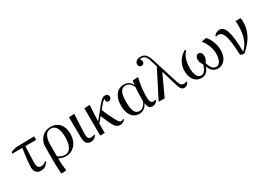

<svg xmlns="http://www.w3.org/2000/svg" viewBox="16 -1839 4355 3116"><g transform="rotate(-30 2193.0 -280.5)"><path d="M282 14Q224 14 193.5 -19.5Q163 -53 163 -116Q163 -138 166 -173Q169 -208 173.5 -253Q178 -298 185 -350.5Q192 -403 201 -459H13L17 -487Q32 -494 48.5 -499.5Q65 -505 81 -509.5Q97 -514 111.5 -516Q126 -518 136 -518L460 -526V-465L452 -459H258Q257 -434 255 -401Q253 -368 252 -332.5Q251 -297 249.5 -262Q248 -227 247.5 -197Q247 -167 247 -146Q247 -96 264.5 -71.5Q282 -47 318 -47Q347 -47 368.5 -56.5Q390 -66 412 -88L425 -74Q390 -25 358 -5.5Q326 14 282 14Z M550 221 541 216Q538 183 536 143Q534 103 532.5 61.5Q531 20 531 -19V-273Q531 -348 560.5 -405Q590 -462 642 -494Q694 -526 762 -526Q870 -526 930.5 -457.5Q991 -389 991 -266Q991 -186 960 -122Q929 -58 875 -22Q821 14 753 14Q730 14 705 9.5Q680 5 658 -3Q636 -11 620 -21H619Q619 11 620 42Q621 73 623.5 102.5Q626 132 630 160Q634 188 638 214ZM748 -13Q793 -13 825 -42Q857 -71 874.5 -125Q892 -179 892 -252Q892 -375 858.5 -437Q825 -499 757 -499Q690 -499 654.5 -442Q619 -385 619 -276V-62Q634 -48 655 -37Q676 -26 701 -19.5Q726 -13 748 -13Z M1218 14Q1160 14 1134 -23.5Q1108 -61 1108 -143Q1108 -171 1108 -205.5Q1108 -240 1107.5 -277Q1107 -314 1106.5 -350Q1106 -386 1105.5 -417.5Q1105 -449 1105 -473.5Q1105 -498 1104 -510L1200 -517L1207 -512Q1205 -481 1202.5 -439.5Q1200 -398 1198 -353.5Q1196 -309 1194 -266Q1192 -223 1191 -189Q1190 -155 1190 -135Q1190 -89 1205 -68.5Q1220 -48 1253 -48Q1271 -48 1289.5 -52Q1308 -56 1319 -62L1325 -47Q1312 -29 1295 -15Q1278 -1 1258 6.5Q1238 14 1218 14Z M1768 14Q1740 14 1719.5 5.5Q1699 -3 1682 -23.5Q1665 -44 1645 -79Q1631 -106 1614.5 -141Q1598 -176 1583.5 -211.5Q1569 -247 1560 -272L1480 -175V0H1396L1393 -510L1489 -517L1496 -512Q1494 -475 1492 -437Q1490 -399 1488 -361.5Q1486 -324 1484 -287Q1482 -250 1481 -215L1658 -434Q1686 -467 1707 -487Q1728 -507 1747 -516.5Q1766 -526 1784 -526Q1813 -526 1830.5 -510Q1848 -494 1848 -469Q1848 -445 1833.5 -429.5Q1819 -414 1794 -414Q1767 -414 1756.5 -432Q1746 -450 1754 -481Q1747 -481 1734.5 -471Q1722 -461 1706 -445Q1690 -429 1673 -408L1624 -348Q1635 -318 1648.5 -286.5Q1662 -255 1679 -219.5Q1696 -184 1717 -143Q1739 -100 1754.5 -75.5Q1770 -51 1783 -42Q1796 -33 1812 -33Q1820 -33 1833 -36.5Q1846 -40 1856 -45L1863 -31Q1849 -17 1833.5 -7Q1818 3 1801.5 8.5Q1785 14 1768 14Z M2123 14Q2064 14 2020 -18.5Q1976 -51 1953 -111Q1930 -171 1930 -252Q1930 -379 1986.5 -452.5Q2043 -526 2142 -526Q2191 -526 2230 -501Q2269 -476 2288 -433H2290L2297 -510L2395 -517L2402 -512Q2392 -472 2384 -430.5Q2376 -389 2370.5 -348Q2365 -307 2362 -268.5Q2359 -230 2359 -194Q2359 -138 2364.5 -106Q2370 -74 2384 -61Q2398 -48 2422 -48Q2432 -48 2443 -50Q2454 -52 2464 -56L2469 -42Q2449 -14 2424.5 0Q2400 14 2373 14Q2331 14 2308.5 -13Q2286 -40 2282 -94H2279Q2263 -59 2240 -35Q2217 -11 2187.5 1.5Q2158 14 2123 14ZM2152 -25Q2189 -25 2223 -55.5Q2257 -86 2275 -135Q2275 -169 2275.5 -204.5Q2276 -240 2277.5 -274Q2279 -308 2280.5 -338Q2282 -368 2285 -393Q2266 -443 2232 -471Q2198 -499 2156 -499Q2113 -499 2085.5 -474.5Q2058 -450 2045 -397Q2032 -344 2032 -260Q2032 -178 2044.5 -126Q2057 -74 2083.5 -49.5Q2110 -25 2152 -25Z M3047 -59 3053 -45Q3039 -19 3016.5 -3Q2994 13 2971 13Q2945 13 2928 2Q2911 -9 2897 -38Q2883 -67 2868 -118L2787 -392H2785L2603 0H2502L2493 -5L2752 -513L2720 -622Q2706 -672 2689.5 -701Q2673 -730 2651.5 -742.5Q2630 -755 2599 -755Q2590 -755 2584 -754Q2578 -753 2572 -751Q2580 -740 2585 -729Q2590 -718 2592.5 -708.5Q2595 -699 2595 -692Q2595 -671 2581.5 -657.5Q2568 -644 2547 -644Q2521 -644 2506 -658.5Q2491 -673 2491 -700Q2491 -724 2504.5 -742.5Q2518 -761 2541.5 -771.5Q2565 -782 2594 -782Q2635 -782 2663.5 -767.5Q2692 -753 2713 -719.5Q2734 -686 2752 -629L2911 -128Q2920 -100 2931 -82Q2942 -64 2957 -56.5Q2972 -49 2992 -49Q3007 -49 3021 -51.5Q3035 -54 3047 -59Z M3288 14Q3232 14 3190.5 -16Q3149 -46 3126 -100Q3103 -154 3103 -225Q3103 -286 3125 -342.5Q3147 -399 3187 -444Q3227 -489 3280 -516L3297 -503Q3265 -471 3243.5 -429Q3222 -387 3211.5 -334.5Q3201 -282 3201 -217Q3201 -128 3228.5 -76Q3256 -24 3305 -24Q3341 -24 3370 -58Q3399 -92 3421 -161Q3407 -182 3398 -200.5Q3389 -219 3384.5 -237Q3380 -255 3380 -273Q3380 -311 3398 -335Q3416 -359 3443 -359Q3471 -359 3488.5 -335Q3506 -311 3506 -273Q3506 -263 3505 -253.5Q3504 -244 3501 -234Q3498 -224 3493.5 -212.5Q3489 -201 3482 -188.5Q3475 -176 3465 -161Q3486 -90 3515.5 -57Q3545 -24 3586 -24Q3619 -24 3642.5 -47Q3666 -70 3678.5 -114Q3691 -158 3691 -219Q3691 -264 3677.5 -314Q3664 -364 3640 -411.5Q3616 -459 3584 -495L3673 -513L3680 -507Q3710 -476 3733 -430Q3756 -384 3769.5 -332.5Q3783 -281 3783 -231Q3783 -156 3760 -101Q3737 -46 3694.5 -16Q3652 14 3594 14Q3541 14 3501 -19.5Q3461 -53 3445 -111H3442Q3428 -70 3405.5 -41.5Q3383 -13 3354 0.5Q3325 14 3288 14Z M4086 19 4016 2Q4011 -124 4001 -212.5Q3991 -301 3974 -355.5Q3957 -410 3931 -434.5Q3905 -459 3870 -459Q3849 -459 3827 -451L3821 -465Q3840 -491 3868 -506Q3896 -521 3925 -521Q3967 -521 3996 -494Q4025 -467 4044 -408Q4063 -349 4073 -253.5Q4083 -158 4085 -22H4089Q4136 -67 4168 -126.5Q4200 -186 4215.5 -260Q4231 -334 4231 -421Q4231 -448 4229.5 -473Q4228 -498 4225 -512H4315L4322 -506Q4325 -495 4326.5 -478Q4328 -461 4328 -439Q4328 -353 4302 -275Q4276 -197 4222.5 -124.5Q4169 -52 4086 19Z"/></g></svg>

Font: Literata 60pt
Style: Regular
Weight: 400
Designer: Latin by Veronika Burian and Jose Scaglione. Greek by Irene Vlachou. Cyrillic by Vera Evstafieva.
Foundry: TypeTogether
Version: Version 3.002